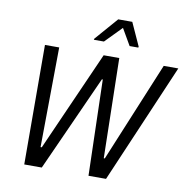

<svg xmlns="http://www.w3.org/2000/svg" viewBox="-95 -996 1072 1089"><g transform="rotate(10 441.0 -451.5)"><path d="M116 0 114 -688H196L190 -113H197L452 -688H542L554 -113H560L798 -688H882L587 0H486L471 -552H466L217 0ZM382 -765 383 -771 498 -903H579L639 -771L638 -765H588L533 -860L440 -765Z"/></g></svg>

Font: Saira SemiCondensed
Style: Italic
Weight: 400
Width: 4
Italic angle: -12°
Designer: Hector Gatti with collaboration of the Omnibus-Type team
Foundry: Omnibus-Type
Version: Version 1.101